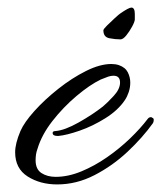

<svg xmlns="http://www.w3.org/2000/svg" viewBox="-20 -472 426 507"><path d="M131 15Q86 15 53 -6Q20 -27 20 -70Q20 -93 34 -126Q44 -149 71 -179Q98 -209 134 -237.5Q170 -266 207 -284.5Q244 -303 274 -303Q285 -303 294 -300Q311 -294 317.5 -281Q324 -268 324 -254Q324 -241 320 -229Q316 -217 310 -208Q292 -181 258.5 -160Q225 -139 190.5 -127Q156 -115 134 -113H132Q119 -113 119 -121Q119 -126 127 -126Q151 -128 187.5 -148.5Q224 -169 252 -191Q264 -201 280.5 -219Q297 -237 297 -254Q297 -272 280 -272Q271 -272 261.5 -268Q252 -264 246 -262Q217 -248 182 -218.5Q147 -189 118.5 -152.5Q90 -116 79 -79Q76 -71 75 -63.5Q74 -56 74 -49Q74 -25 89.5 -15Q105 -5 127 -5Q160 -5 195 -19.5Q230 -34 263 -57Q296 -80 323.5 -106.5Q351 -133 370 -158Q373 -162 377 -162.5Q381 -163 382 -161Q386 -160 386 -155.5Q386 -151 384 -147Q356 -108 316.5 -71Q277 -34 229.5 -9.5Q182 15 131 15ZM298 -368Q285 -368 269 -371Q253 -374 253 -392Q253 -395 262.5 -404.5Q272 -414 283 -424Q294 -434 297 -436Q320 -452 327 -452Q336 -452 336 -435V-421Q336 -415 329 -402Q322 -389 313.5 -378.5Q305 -368 298 -368Z"/></svg>

Font: Allura
Style: Regular
Weight: 400
Designer: Robert E. Leuschke
Foundry: Robert E. Leuschke
Version: Version 1.110